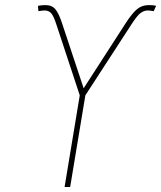

<svg xmlns="http://www.w3.org/2000/svg" viewBox="-20 -751 647 771"><path d="M239.3 0 300.3 -368.2 206.5 -652.3Q194.8 -688.5 184.8 -698.7Q174.8 -709 159.2 -709Q152.8 -709 146.7 -708Q140.6 -707 134.3 -706.1L132.3 -727.5Q140.1 -729 146.5 -729.7Q152.8 -730.5 159.2 -730.5Q187 -731.4 201.4 -715.1Q215.8 -698.7 229 -658.2L315.9 -396.5L484.9 -658.2Q511.2 -698.7 530.8 -714.6Q550.3 -730.5 577.1 -730.5Q585 -730.5 592 -730Q599.1 -729.5 606.9 -727.5L597.2 -706.1Q591.3 -707 585.4 -708Q579.6 -709 574.2 -709Q558.1 -709 544.2 -698.5Q530.3 -688 507.3 -652.3L322.8 -368.2L261.7 0Z"/></svg>

Font: Inter 17pt Thin
Style: Italic
Weight: 250
Italic angle: -9.3988°
Version: Version 4.001;git-66647c0bb